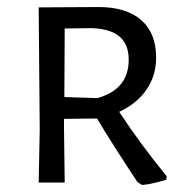

<svg xmlns="http://www.w3.org/2000/svg" viewBox="-20 -519 536 546"><path d="M454 -18C404.7 -78 359.7 -139 319 -201C352.3 -216.3 378.2 -237.3 396.5 -264C414.8 -290.7 424 -321 424 -355C424 -401.7 409.8 -437.3 381.5 -462C353.2 -486.7 312.7 -499 260 -499L90 -498L93 -150L90 0H164L162 -156V-181L256 -182C282 -138 320.3 -77.7 371 -1L384 7C402 5.7 425 0.7 453 -8ZM257 -240 163 -243 164 -438 241 -439C276.3 -437.7 302.7 -429.7 320 -415C337.3 -400.3 346 -378.3 346 -349C346 -293 316.3 -256.7 257 -240Z"/></svg>

Font: Alegreya Sans SC
Style: Regular
Weight: 400
Designer: Juan Pablo del Peral
Foundry: Huerta Tipografica
Version: Version 1.000;PS 001.000;hotconv 1.0.70;makeotf.lib2.5.58329